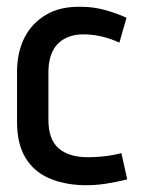

<svg xmlns="http://www.w3.org/2000/svg" viewBox="-20 -531 424 563"><path d="M330 -406 351 -479Q320 -493 286.5 -502Q253 -511 220 -511Q158 -513 115.5 -488Q73 -463 51.5 -420Q30 -377 30 -320V-174Q30 -110 54 -69.5Q78 -29 121.5 -9.5Q165 10 222 12Q255 13 288.5 8Q322 3 353 -5L336 -82Q336 -82 328 -80Q320 -78 305.5 -75.5Q291 -73 273 -71.5Q255 -70 237 -70Q210 -70 188.5 -76.5Q167 -83 152 -96Q137 -109 129.5 -130Q122 -151 122 -179V-325Q123 -360 136 -384Q149 -408 174.5 -420Q200 -432 235 -430Q259 -429 284 -422.5Q309 -416 330 -406Z"/></svg>

Font: Advent Pro SemiBold
Style: Regular
Weight: 600
Designer: VivaRado, Andreas Kalpakidis
Foundry: VivaRado, Andreas Kalpakidis
Version: Version 3.000